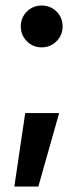

<svg xmlns="http://www.w3.org/2000/svg" viewBox="-20 -523 299 699"><path d="M32.2 156.2 71.8 -111.3H195.3L119.6 156.2ZM131.8 -350.6Q100.1 -350.6 77.9 -372.8Q55.7 -395 55.7 -426.8Q55.7 -459 77.9 -481Q100.1 -502.9 131.8 -502.9Q163.6 -502.9 185.8 -481Q208 -459 208 -426.8Q208 -395 185.8 -372.8Q163.6 -350.6 131.8 -350.6Z"/></svg>

Font: Inter 28pt SemiBold
Style: Regular
Weight: 600
Designer: Rasmus Andersson
Foundry: rsms
Version: Version 4.001;git-66647c0bb